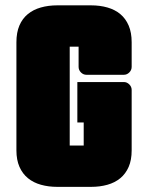

<svg xmlns="http://www.w3.org/2000/svg" viewBox="-20 -687 565 737"><path d="M276.9 -216.8V-372.1H455.1Q467.3 -372.1 476.3 -363Q485.4 -354 485.4 -341.8V-109.9Q485.4 -72.8 473.9 -46.4Q462.4 -20 441.7 -2.9Q420.9 14.2 392.3 22.2Q363.8 30.3 329.1 30.3H200.2Q166 30.3 137.2 22.2Q108.4 14.2 87.4 -2.9Q66.4 -20 54.7 -46.6Q43 -73.2 43 -109.9V-524.9Q43 -562 54.4 -588.9Q65.9 -615.7 86.7 -632.8Q107.4 -649.9 136.5 -658.2Q165.5 -666.5 200.2 -666.5H329.1Q363.8 -666.5 392.6 -658.2Q421.4 -649.9 441.9 -632.8Q462.4 -615.7 473.9 -588.9Q485.4 -562 485.4 -524.9V-430.2Q485.4 -418 476.3 -408.9Q467.3 -399.9 455.1 -399.9H312Q299.8 -399.9 290.8 -408.9Q281.7 -418 281.7 -430.2V-507.8H247.6V-128.4H301.3V-216.8Z"/></svg>

Font: Akaash Gobhi Moti
Style: Regular
Weight: 400
Designer: Kulbir Singh Thind, MD
Foundry: Punjab Online
Version: Version 1.200